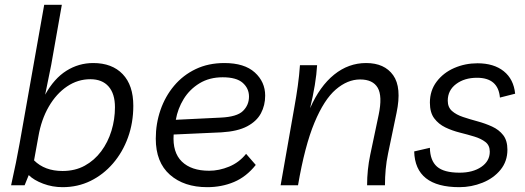

<svg xmlns="http://www.w3.org/2000/svg" viewBox="-20 -767 2174 795"><path d="M239 8Q197 8 158.5 -6.5Q120 -21 99 -42L82 0H26Q38 -54 46 -93.5Q54 -133 61 -172L163 -747H236L192 -498L167 -375Q204 -442 255 -474Q306 -506 366 -506Q444 -506 488 -460Q532 -414 532 -329Q532 -259 510 -198Q488 -137 448 -90.5Q408 -44 355 -18Q302 8 239 8ZM239 -59Q291 -59 331 -81Q371 -103 399 -140.5Q427 -178 441.5 -225.5Q456 -273 456 -323Q456 -379 429.5 -409Q403 -439 354 -439Q302 -439 257.5 -409Q213 -379 182 -325.5Q151 -272 139 -202L121 -103Q165 -59 239 -59Z M838 8Q742 8 683.5 -43.5Q625 -95 625 -193Q625 -255 644.5 -311.5Q664 -368 701 -412Q738 -456 790.5 -481Q843 -506 909 -506Q992 -506 1035 -467Q1078 -428 1078 -371Q1078 -331 1060.5 -298Q1043 -265 1003.5 -244Q964 -223 897 -219L699 -210Q694 -136 733 -98Q772 -60 846 -60Q887 -60 928.5 -77Q970 -94 999 -130L1039 -84Q1000 -35 949 -13.5Q898 8 838 8ZM902 -447Q847 -447 806 -422Q765 -397 740.5 -357Q716 -317 708 -271L893 -280Q961 -283 986 -307.5Q1011 -332 1011 -367Q1011 -401 985 -424Q959 -447 902 -447Z M1142 0 1199 -324Q1207 -368 1213 -411Q1219 -454 1222 -497H1293Q1291 -460 1283.5 -414.5Q1276 -369 1264 -319Q1304 -410 1363.5 -458Q1423 -506 1496 -506Q1572 -506 1608 -455.5Q1644 -405 1622 -300L1587 -132Q1580 -99 1577 -66Q1574 -33 1574 0H1500Q1500 -64 1513 -126L1548 -292Q1564 -369 1544 -403.5Q1524 -438 1471 -438Q1419 -438 1370.5 -396.5Q1322 -355 1282 -259Q1242 -163 1214 0Z M1882 8Q1699 8 1695 -140L1760 -155Q1761 -102 1789.5 -77Q1818 -52 1883 -52Q1938 -52 1973 -76Q2008 -100 2008 -139Q2008 -165 1990 -179Q1972 -193 1944 -201.5Q1916 -210 1884 -218Q1852 -226 1824 -239.5Q1796 -253 1778 -277Q1760 -301 1760 -342Q1760 -392 1788 -429Q1816 -466 1861 -485.5Q1906 -505 1957 -505Q2025 -505 2066 -472Q2107 -439 2113 -379L2050 -363Q2043 -445 1955 -445Q1903 -445 1868.5 -419Q1834 -393 1834 -350Q1834 -323 1851.5 -307.5Q1869 -292 1897.5 -282.5Q1926 -273 1957.5 -264.5Q1989 -256 2017.5 -243Q2046 -230 2063.5 -207.5Q2081 -185 2081 -147Q2081 -99 2052.5 -64Q2024 -29 1978 -10.5Q1932 8 1882 8Z"/></svg>

Font: Livvic
Style: Italic
Weight: 400
Italic angle: -10°
Designer: Jacques Le Bailly, Baron von Fonthausen
Version: Version 1.001; ttfautohint (v1.8.2)